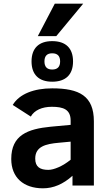

<svg xmlns="http://www.w3.org/2000/svg" viewBox="-20 -1006 596 1041"><path d="M263 -527C164.1 -527 85.3 -497 49 -437L147 -374C166 -407.9 207.6 -427 261 -427C323.5 -427 363 -412.6 363 -352V-329L255 -319C130.1 -306.8 41 -273.5 41 -144C41 -43.5 107.7 15 213 15C269.7 15 323 -7.7 373 -53V0H489V-348C489 -486.2 409.6 -527 263 -527ZM171 -146C171 -211.8 227.7 -225.7 299 -232L363 -238V-140C341.7 -122.7 320 -109.2 298 -99.5C276 -89.8 257.3 -85 242 -85C197.8 -85 171 -100.5 171 -146ZM263 -783C190.4 -783 151 -744.2 151 -673C151 -602.1 190 -563 263 -563C335.7 -563 376 -600.5 376 -673C376 -744.4 336.8 -783 263 -783ZM306 -673C306 -643.7 291.7 -629 263 -629C235 -629 221 -643.7 221 -673C221 -702.3 235 -717 263 -717C291.7 -717 306 -702.3 306 -673ZM285 -810 431 -986H277L185 -810Z"/></svg>

Font: Fog Sans
Style: Bold
Weight: 700
Foundry: Intel Corporation
Version: Version 1.00